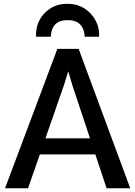

<svg xmlns="http://www.w3.org/2000/svg" viewBox="-20 -1014 728 1034"><path d="M131 0H7L289 -751H403.5L681.5 0H554L368.5 -558.5L347.5 -630L325.5 -558.5ZM147 -182.5 167 -269H508L529 -182.5ZM343.5 -993.5Q397 -993.5 436.5 -967.2Q476 -941 496.5 -900.5Q517 -860 513.5 -816H436.5Q436 -821.5 434 -835.8Q432 -850 423.5 -866.2Q415 -882.5 396.5 -894Q378 -905.5 344.5 -905.5Q311 -905.5 292.2 -894Q273.5 -882.5 265.5 -866.2Q257.5 -850 255.8 -835.8Q254 -821.5 253.5 -816H174.5Q171 -860 190.2 -900.5Q209.5 -941 248.8 -967.2Q288 -993.5 343.5 -993.5Z"/></svg>

Font: Tracken
Style: Regular
Weight: 400
Designer: Eben Sorkin
Foundry: Eben Sorkin
Version: Version 2.001